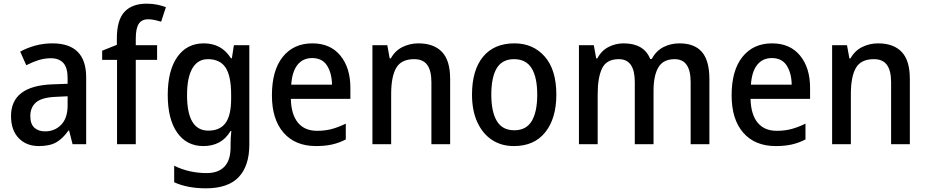

<svg xmlns="http://www.w3.org/2000/svg" viewBox="-20 -785 5044 1045"><path d="M265 -549Q449 -549 449 -364V0H375L356 -75H353Q322 -31 286.5 -10.5Q251 10 192 10Q123 10 81.5 -33.5Q40 -77 40 -153Q40 -318 266 -326L348 -329V-360Q348 -417 324.5 -442.5Q301 -468 257 -468Q222 -468 189 -457.5Q156 -447 123 -430L90 -504Q126 -524 171 -536.5Q216 -549 265 -549ZM285 -258Q208 -255 176.5 -228Q145 -201 145 -153Q145 -110 167 -90Q189 -70 225 -70Q278 -70 313 -106Q348 -142 348 -211V-261Z M835 -459H719V0H617V-459H536V-509L616 -541V-575Q616 -676 657.5 -720.5Q699 -765 778 -765Q810 -765 836 -759.5Q862 -754 883 -746L857 -667Q841 -672 823 -676Q805 -680 786 -680Q751 -680 735 -655Q719 -630 719 -575V-539H835Z M1089 -549Q1136 -549 1172.5 -530Q1209 -511 1237 -468H1242L1253 -539H1337V2Q1337 118 1279 179Q1221 240 1101 240Q1000 240 928 207V117Q1009 157 1105 157Q1168 157 1201.5 122Q1235 87 1235 16V0Q1235 -15 1236 -36.5Q1237 -58 1239 -72H1235Q1209 -29 1172 -9.5Q1135 10 1087 10Q996 10 944.5 -63Q893 -136 893 -268Q893 -401 945 -475Q997 -549 1089 -549ZM1112 -463Q1056 -463 1027 -413Q998 -363 998 -267Q998 -74 1114 -74Q1177 -74 1207.5 -115.5Q1238 -157 1238 -248V-269Q1238 -372 1207.5 -417.5Q1177 -463 1112 -463Z M1680 -549Q1778 -549 1832.5 -482.5Q1887 -416 1887 -307V-247H1563Q1565 -162 1601.5 -117.5Q1638 -73 1706 -73Q1750 -73 1786.5 -83Q1823 -93 1862 -112V-26Q1825 -7 1787 1.5Q1749 10 1700 10Q1587 10 1523.5 -62.5Q1460 -135 1460 -266Q1460 -402 1519 -475.5Q1578 -549 1680 -549ZM1679 -469Q1629 -469 1599.5 -432.5Q1570 -396 1565 -324H1787Q1786 -387 1760 -428Q1734 -469 1679 -469Z M2257 -549Q2341 -549 2385.5 -502.5Q2430 -456 2430 -356V0H2328V-338Q2328 -400 2305.5 -431.5Q2283 -463 2234 -463Q2164 -463 2136.5 -415.5Q2109 -368 2109 -273V0H2007V-539H2088L2101 -467H2107Q2130 -509 2170.5 -529Q2211 -549 2257 -549Z M3008 -270Q3008 -141 2948 -65.5Q2888 10 2777 10Q2708 10 2657 -24Q2606 -58 2577.5 -121Q2549 -184 2549 -270Q2549 -403 2609 -476Q2669 -549 2780 -549Q2882 -549 2945 -477Q3008 -405 3008 -270ZM2654 -270Q2654 -177 2684 -126.5Q2714 -76 2779 -76Q2844 -76 2874 -126Q2904 -176 2904 -270Q2904 -364 2873.5 -413.5Q2843 -463 2778 -463Q2713 -463 2683.5 -413.5Q2654 -364 2654 -270Z M3678 -549Q3760 -549 3800.5 -502Q3841 -455 3841 -354V0H3739V-338Q3739 -463 3652 -463Q3590 -463 3563.5 -418.5Q3537 -374 3537 -290V0H3435V-339Q3435 -463 3348 -463Q3281 -463 3257 -413Q3233 -363 3233 -273V0H3131V-539H3212L3225 -467H3231Q3253 -509 3291.5 -529Q3330 -549 3374 -549Q3485 -549 3519 -464H3527Q3551 -508 3590.5 -528.5Q3630 -549 3678 -549Z M4182 -549Q4280 -549 4334.5 -482.5Q4389 -416 4389 -307V-247H4065Q4067 -162 4103.5 -117.5Q4140 -73 4208 -73Q4252 -73 4288.5 -83Q4325 -93 4364 -112V-26Q4327 -7 4289 1.5Q4251 10 4202 10Q4089 10 4025.5 -62.5Q3962 -135 3962 -266Q3962 -402 4021 -475.5Q4080 -549 4182 -549ZM4181 -469Q4131 -469 4101.5 -432.5Q4072 -396 4067 -324H4289Q4288 -387 4262 -428Q4236 -469 4181 -469Z M4759 -549Q4843 -549 4887.5 -502.5Q4932 -456 4932 -356V0H4830V-338Q4830 -400 4807.5 -431.5Q4785 -463 4736 -463Q4666 -463 4638.5 -415.5Q4611 -368 4611 -273V0H4509V-539H4590L4603 -467H4609Q4632 -509 4672.5 -529Q4713 -549 4759 -549Z"/></svg>

Font: Noto Sans Telugu SemiCondensed Medium
Style: Regular
Weight: 500
Width: 4
Designer: Jelle Bosma - Monotype Design Team
Foundry: Monotype Imaging Inc.
Version: Version 2.005; ttfautohint (v1.8.4.7-5d5b)